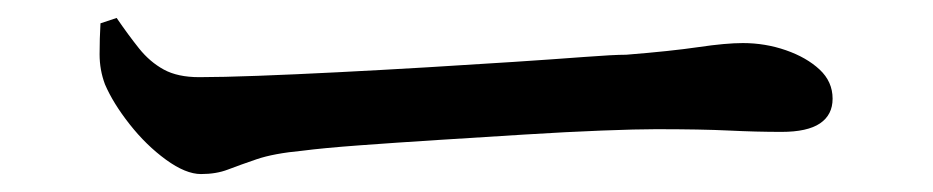

<svg xmlns="http://www.w3.org/2000/svg" viewBox="-20 -465 1040 214"><path d="M204 -271Q187 -271 165 -287Q143 -303 124.5 -326.5Q106 -350 97 -371Q91 -387 91 -404.5Q91 -422 92 -439L110 -445Q123 -426 135 -411Q147 -396 162.5 -387.5Q178 -379 202 -379Q227 -379 267.5 -380.5Q308 -382 357 -384.5Q406 -387 456.5 -390Q507 -393 552.5 -396Q598 -399 631 -401.5Q664 -404 678 -404Q728 -408 758.5 -412.5Q789 -417 808 -417Q833 -417 856 -409Q879 -401 893.5 -387.5Q908 -374 908 -355Q908 -337 894 -327.5Q880 -318 851 -318Q823 -318 792.5 -319.5Q762 -321 711 -321Q690 -321 651 -319.5Q612 -318 564 -315Q516 -312 468.5 -309Q421 -306 380.5 -303Q340 -300 317 -297Q285 -294 266 -287.5Q247 -281 234 -276Q221 -271 204 -271Z"/></svg>

Font: Noto Serif SC ExtraLight SemiBold
Style: Regular
Weight: 600
Version: Version 2.002-H1;hotconv 1.1.0;makeotfexe 2.6.0